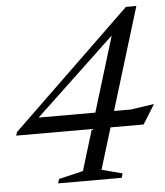

<svg xmlns="http://www.w3.org/2000/svg" viewBox="-51 -733 670 778"><g transform="rotate(-5 284.5 -344.0)"><path d="M433 -612 482 -634 78.5 -253.5 76.5 -272.5H474L569 -286.5L520 -207.5H1.5L6.5 -222L490 -688.5H532.5L334 -39.5L418 -17.5L412.5 0H154L159.5 -17.5L258.5 -41Z"/></g></svg>

Font: Newsreader 28pt
Style: Italic
Weight: 400
Italic angle: -17°
Version: Version 1.003